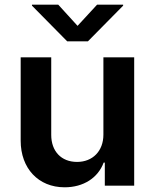

<svg xmlns="http://www.w3.org/2000/svg" viewBox="-20 -790 659 817"><path d="M420 -217C420 -147 374 -101 308 -101C240 -101 198 -147 198 -216V-546H68V-191C68 -74 143 7 255 7C335 7 397 -33 421 -98H426V0H551V-546H420ZM116 -766 266 -614H354L504 -766V-770H393L310 -680L228 -770H116Z"/></svg>

Font: Wafeq Semi Bold
Style: Regular
Weight: 600
Designer: Rasmus Andersson & Azza Alameddine
Foundry: Google & TypeTogether
Version: Version 3.000;January 28, 2025;FontCreator 15.0.0.3014 64-bi